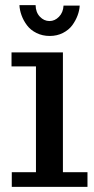

<svg xmlns="http://www.w3.org/2000/svg" viewBox="-20 -728 368 748"><path d="M24.9 0ZM290.5 -706.1Q289.6 -687.5 282.2 -667.7Q274.9 -647.9 261.5 -629.6Q248 -611.3 225.1 -599.6Q202.1 -587.9 173.8 -587.9Q145.5 -587.9 122.3 -599.4Q99.1 -610.8 85.2 -629.4Q71.3 -647.9 64 -668.2Q56.6 -688.5 55.7 -708H118.7Q119.1 -680.2 135.3 -663.1Q151.4 -646 172.9 -646Q193.4 -646 209.7 -662.6Q226.1 -679.2 227.5 -706.1ZM225.1 -523.9V-57.1H320.8V0H25.9V-57.1H120.1V-469.2H24.9V-523.9Z"/></svg>

Font: Trocchi
Style: Regular
Weight: 400
Designer: vernon adams
Version: Version 1.0; ttfautohint (v0.8) -l 6 -r 50 -G 100